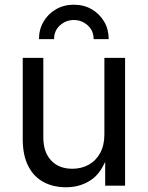

<svg xmlns="http://www.w3.org/2000/svg" viewBox="-20 -793 631 820"><path d="M262.2 6.8Q207 6.8 165.3 -15.9Q123.5 -38.6 100.3 -84.5Q77.1 -130.4 77.1 -199.2V-545.9H165V-206.5Q165 -143.6 198.2 -107.9Q231.4 -72.3 288.6 -72.3Q327.6 -72.3 358.6 -89.4Q389.6 -106.4 407.7 -139.4Q425.8 -172.4 425.8 -218.8V-545.9H514.2V0H429.2V-132.3H440.9Q415.5 -55.7 368.9 -24.4Q322.3 6.8 262.2 6.8ZM295.4 -772.9Q338.4 -772.9 371.8 -753.4Q405.3 -733.9 424.8 -700.7Q444.3 -667.5 444.3 -626H379.9Q379.9 -662.1 354.5 -684.8Q329.1 -707.5 295.4 -707.5Q261.7 -707.5 236.3 -684.8Q210.9 -662.1 210.9 -626H146.5Q146.5 -667.5 166 -700.7Q185.5 -733.9 219.2 -753.4Q252.9 -772.9 295.4 -772.9Z"/></svg>

Font: Atlassian Sans
Style: Regular
Weight: 400
Designer: Rasmus Andersson
Foundry: Modifications by Atlassian Pty Ltd, manufactured by rsms
Version: Version 4.001;git-9221beed3